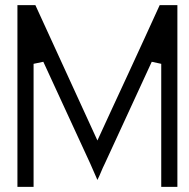

<svg xmlns="http://www.w3.org/2000/svg" viewBox="-20 -731 739 749"><path d="M48 -2V-711H118L360 -183Q387 -242 418 -309Q449 -376 481 -445Q513 -514 544 -582Q575 -650 603 -711H672V-2H609V-482L572 -490L389 -93Q381 -77 374.5 -61Q368 -45 360 -29L332 -93L149 -490L111 -482V-2Z"/></svg>

Font: Fundamental  Brigade Scvhlank
Style: Regular
Weight: 100
Designer: Peter Wiegel, original typeface by Arno Drescher 1935
Foundry: Peter Wiegel
Version: Version 0.000 2012 initial release